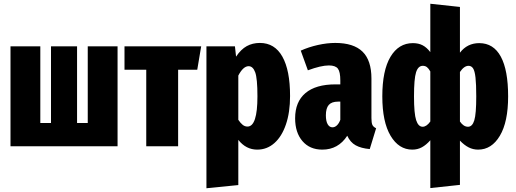

<svg xmlns="http://www.w3.org/2000/svg" viewBox="-20 -780 2750 1024"><path d="M607 0H36V-533H195V-124H252V-533H391V-124H448V-533H607Z M1032 -408H930V0H760V-408H644V-533H1053Z M1527 -268Q1527 -181 1505 -116.5Q1483 -52 1443.5 -17Q1404 18 1352 18Q1292 18 1251 -34V207L1081 224V-533H1233L1239 -478Q1265 -517 1296 -534Q1327 -551 1366 -551Q1445 -551 1486 -478Q1527 -405 1527 -268ZM1353 -266Q1353 -362 1341 -394.5Q1329 -427 1306 -427Q1277 -427 1251 -377V-141Q1263 -123 1274.5 -114Q1286 -105 1300 -105Q1353 -105 1353 -266Z M1986 -96 1952 15Q1906 11 1877 -5Q1848 -21 1832 -56Q1784 18 1699 18Q1632 18 1593 -27.5Q1554 -73 1554 -149Q1554 -237 1609 -283.5Q1664 -330 1769 -330H1795V-351Q1795 -397 1782 -414Q1769 -431 1734 -431Q1692 -431 1622 -405L1584 -510Q1626 -529 1675 -540Q1724 -551 1768 -551Q1866 -551 1913.5 -504.5Q1961 -458 1961 -361V-150Q1961 -125 1966 -114Q1971 -103 1986 -96ZM1795 -141V-238H1783Q1749 -238 1733.5 -220.5Q1718 -203 1718 -165Q1718 -134 1727.5 -117.5Q1737 -101 1753 -101Q1766 -101 1777 -111.5Q1788 -122 1795 -141Z M2690 -266Q2690 -130 2646 -56Q2602 18 2530 18Q2503 18 2479.5 6Q2456 -6 2433 -30V206L2275 223V-32Q2253 -7 2230 5.5Q2207 18 2179 18Q2107 18 2063 -56Q2019 -130 2019 -266Q2019 -404 2062.5 -477Q2106 -550 2182 -550Q2212 -550 2234 -538.5Q2256 -527 2275 -502V-760L2433 -743V-499Q2472 -550 2536 -550Q2612 -550 2651 -478Q2690 -406 2690 -266ZM2275 -132V-399Q2266 -415 2257 -422Q2248 -429 2235 -429Q2210 -429 2199 -394.5Q2188 -360 2188 -266Q2188 -174 2199.5 -139Q2211 -104 2234 -104Q2255 -104 2275 -132ZM2520 -266Q2520 -331 2516 -366.5Q2512 -402 2503 -415.5Q2494 -429 2479 -429Q2455 -429 2433 -396V-132Q2452 -104 2476 -104Q2499 -104 2509.5 -138Q2520 -172 2520 -266Z"/></svg>

Font: Fira Sans Compressed ExtraBold
Style: Regular
Weight: 800
Width: 1
Designer: bBox Type GmbH & Carrois Corporate GbR & Edenspiekermann AG
Foundry: bBox Type GmbH & Carrois Corporate GbR & Edenspiekermann AG
Version: Version 4.301